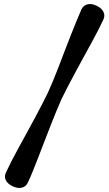

<svg xmlns="http://www.w3.org/2000/svg" viewBox="-20 -786 544 962"><path d="M288 -289Q276.5 -263 262.2 -228.5Q248 -194 232.8 -155.2Q217.5 -116.5 202.2 -76.5Q187 -36.5 172.2 1.5Q157.5 39.5 144.2 72.2Q131 105 119.5 129Q110 149 89.8 154.2Q69.5 159.5 44 147.5Q18.5 135.5 9.2 117Q0 98.5 10 78Q21 54 37 22.5Q53 -9 72.8 -44.8Q92.5 -80.5 113 -118Q133.5 -155.5 153.2 -192.2Q173 -229 190 -261.8Q207 -294.5 219.5 -320.5Q231.5 -347 245.8 -381.2Q260 -415.5 275 -454.5Q290 -493.5 305.2 -533.5Q320.5 -573.5 335.5 -611.5Q350.5 -649.5 364 -682.2Q377.5 -715 388 -739Q398 -759 418 -764.2Q438 -769.5 463.5 -757.5Q489 -745.5 498.2 -726.8Q507.5 -708 498 -688Q487 -664 470.8 -632.5Q454.5 -601 434.8 -565Q415 -529 394.5 -491.5Q374 -454 354.2 -417.2Q334.5 -380.5 317.5 -347.8Q300.5 -315 288 -289Z"/></svg>

Font: Fraunces ExtraBold
Style: Regular
Weight: 800
Version: Version 1.000;[b76b70a41]